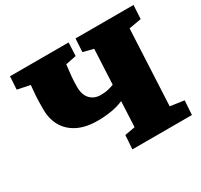

<svg xmlns="http://www.w3.org/2000/svg" viewBox="-146 -891 1131 1081"><g transform="rotate(-30 419.0 -350.5)"><path d="M506 -267Q469 -251 426 -244Q383 -237 337 -237Q261 -237 208.5 -263.5Q156 -290 129.5 -337Q103 -384 103 -447Q103 -505 105.5 -538Q108 -571 111 -600L29 -617L34 -701H415L411 -615L342 -601Q337 -562 334 -528.5Q331 -495 331 -460Q331 -408 357 -381Q383 -354 424 -354Q453 -354 473.5 -359Q494 -364 511 -371L522 -598L455 -615L460 -701H837L832 -612L752 -598L728 -105L818 -92L812 0H425L431 -90L498 -102Z"/></g></svg>

Font: Literata Black
Style: Italic
Weight: 900
Italic angle: -2°
Designer: Latin by Veronika Burian and Jose Scaglione. Greek by Irene Vlachou. Cyrillic by Vera Evstafieva
Foundry: TypeTogether
Version: Version 3.002